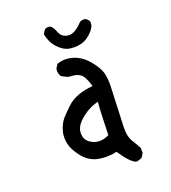

<svg xmlns="http://www.w3.org/2000/svg" viewBox="-96 -660 692 775"><g transform="rotate(-15 250.0 -272.0)"><path d="M210.9 -364.7 222.7 -365.2Q237.8 -365.2 251.5 -358.4Q269 -350.1 285.2 -309.1L287.1 -304.2Q266.6 -300.3 252.2 -295.9Q237.8 -291.5 224.6 -285.2Q197.8 -272.9 179.2 -252Q159.7 -230.5 144 -209.5Q129.4 -188.5 124.5 -160.6Q122.6 -150.4 122.6 -143.3Q122.6 -136.2 123 -132.3Q124 -118.7 128.4 -105.5Q136.7 -78.6 166 -47.9Q195.3 -18.1 232.9 -14.2Q242.2 -13.2 252 -13.2Q280.8 -13.2 309.1 -22L312 -22.5Q328.6 -2 340.3 9.8Q363.3 32.7 378.4 36.6Q391.6 34.7 403.8 26.4L412.6 8.8L410.6 -12.2Q401.4 -27.3 385.3 -48.3Q367.7 -70.8 365.7 -112.8L357.9 -280.3Q356 -318.4 346.7 -343.3Q336.9 -367.7 306.2 -398.4Q266.6 -437 216.8 -437Q193.4 -437 173.3 -427.2L164.6 -410.2Q164.1 -407.2 164.1 -402.8Q164.1 -398.4 166 -391.4Q168 -384.3 172.9 -377.4Q195.8 -364.7 210.9 -364.7ZM252 -82Q241.7 -82 232.4 -85Q201.7 -95.2 194.8 -118.2Q191.9 -127.9 191.9 -138.2Q191.9 -148.4 196.3 -158.7Q203.1 -177.2 229 -200.7Q254.4 -223.6 285.6 -235.4L291.5 -237.8V-231.4Q291.5 -200.2 293 -178.2Q295.4 -142.1 297.4 -96.2L294.9 -94.7Q272.5 -82 252 -82ZM245.6 -474.1Q287.6 -474.1 313 -495.6Q340.3 -518.6 346.2 -542.5V-556.6Q341.3 -567.9 329.1 -572.8Q326.2 -573.2 324.2 -573.2Q322.3 -573.2 319.3 -572.8Q312.5 -572.3 305.7 -567.9Q274.4 -526.9 246.6 -526.9Q227.5 -526.9 215.3 -539.1Q209.5 -544.9 204.6 -555.7Q199.7 -566.4 192.9 -573.7Q188 -578.6 182.6 -580.6Q179.7 -581.1 177.7 -581.1Q175.8 -581.1 173.3 -580.6Q167 -580.1 161.6 -576.2L151.4 -557.1Q160.6 -522.5 185.5 -499.5Q210.9 -476.1 238.3 -474.1Q242.2 -474.1 245.6 -474.1Z"/></g></svg>

Font: Bakudai
Style: Light
Weight: 300
Version: Version 1.48